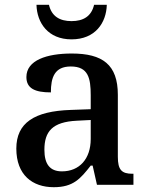

<svg xmlns="http://www.w3.org/2000/svg" viewBox="-20 -770 615 800"><path d="M278 -606C377 -606 423 -675 425 -750H372C361 -702 327 -682 278 -682C229 -682 195 -702 184 -750H132C134 -675 180 -606 278 -606ZM204 10C285 10 315 -25 358 -80H366L384 0H536V-46H532C487 -46 471 -62 471 -117V-375C471 -501 407 -547 279 -547C175 -547 90 -519 90 -449C90 -402 125 -385 192 -385C192 -447 207 -493 275 -493C348 -493 358 -444 358 -373V-315L275 -312C123 -307 48 -258 48 -151C48 -41 115 10 204 10ZM238 -56C188 -56 165 -86 165 -146C165 -222 198 -262 300 -267L358 -270V-191C358 -108 311 -56 238 -56Z"/></svg>

Font: Noto Naskh Arabic UI Medium
Style: Regular
Weight: 500
Designer: Monotype Design Team, David Williams, Mohamad Dakak and Nizar Qandah
Foundry: Monotype Imaging Inc.
Version: Version 2.014